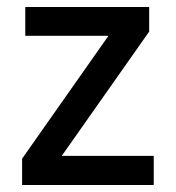

<svg xmlns="http://www.w3.org/2000/svg" viewBox="-20 -527 501 547"><path d="M418 0H43V-75L289 -425H52V-507H405V-437L156 -83H418Z"/></svg>

Font: Hind Mysuru Medium
Style: Regular
Weight: 500
Designer: Manushi Parikh, Hitesh Malaviya
Foundry: Indian Type Foundry
Version: Version 0.703;PS 1.0;hotconv 1.0.86;makeotf.lib2.5.63406